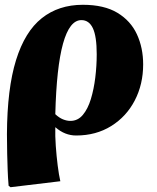

<svg xmlns="http://www.w3.org/2000/svg" viewBox="-20 -552 654 802"><path d="M24 230 16 224Q13 189 12 157.5Q11 126 10 90.5Q9 55 9 8Q10 -182 47 -301Q84 -420 154.5 -476Q225 -532 326 -532Q415 -532 470.5 -498.5Q526 -465 552 -408.5Q578 -352 578 -283Q578 -200 543 -132.5Q508 -65 444.5 -25.5Q381 14 298 14Q251 14 212 -20H211Q210 15 213 57.5Q216 100 221 139.5Q226 179 232 205ZM274 -47Q305 -47 326 -72Q347 -97 359.5 -138Q372 -179 378 -228Q384 -277 384 -325Q384 -400 368 -434Q352 -468 320 -468Q221 -468 211 -75Q227 -60 243 -53.5Q259 -47 274 -47Z"/></svg>

Font: Literata 36pt ExtraBold
Style: Italic
Weight: 800
Italic angle: -2°
Designer: Latin by Veronika Burian and Jose Scaglione. Greek by Irene Vlachou. Cyrillic by Vera Evstafieva
Foundry: TypeTogether
Version: Version 3.002